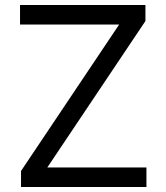

<svg xmlns="http://www.w3.org/2000/svg" viewBox="-20 -747 665 767"><path d="M456 -649H60V-727H561V-663L169 -78H565V0H64V-64Z"/></svg>

Font: Sinter
Style: Regular
Weight: 400
Foundry: Adobe & rsms
Version: Version 1.000